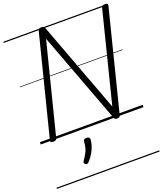

<svg xmlns="http://www.w3.org/2000/svg" viewBox="-219 -1046 1352 1577"><g transform="rotate(-20 457.0 -257.5)"><path d="M105 14Q77 14 82 -5L304 -884Q306 -894 313 -898.5Q320 -903 333 -903Q345 -903 351.5 -899.5Q358 -896 362 -887L659 -92L858 -884Q861 -894 868.5 -898.5Q876 -903 890 -903Q918 -903 913 -884L692 -5Q690 5 683 9.5Q676 14 663 14Q651 14 645.5 10.5Q640 7 637 -2L338 -801L137 -5Q135 5 128 9.5Q121 14 105 14ZM289 276Q281 270 280 263Q279 256 285 247Q303 222 315 200.5Q327 179 334 155Q341 131 343 100Q344 87 351.5 82Q359 77 371 77Q386 77 392.5 83.5Q399 90 399 102Q398 122 390 150Q382 178 365 208.5Q348 239 322 268Q315 276 306.5 279.5Q298 283 289 276ZM0 378H898V388H0ZM0 -20H898V0H0ZM0 -505H898V-500H0ZM0 -898H898V-888H0Z"/></g></svg>

Font: Playwrite DE SAS Guides
Style: Regular
Weight: 400
Designer: Veronika Burian, José Scaglione
Foundry: TypeTogether
Version: Version 1.003